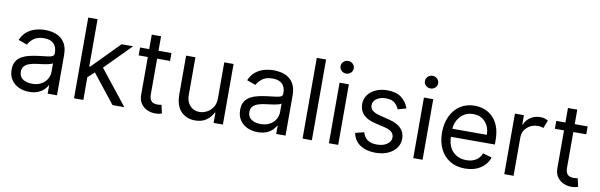

<svg xmlns="http://www.w3.org/2000/svg" viewBox="-50 -1220 5325 1703"><g transform="rotate(10 2613.0 -368.5)"><path d="M237.2 12.8Q185.4 12.8 143.1 -6.9Q100.9 -26.6 76 -64.1Q51.1 -101.6 51.1 -154.8Q51.1 -201.7 69.6 -231Q88.1 -260.3 119 -277Q149.9 -293.7 187.3 -302Q224.8 -310.4 262.8 -315.3Q312.5 -321.7 343.6 -325.1Q374.6 -328.5 389 -336.6Q403.4 -344.8 403.4 -365.1V-367.9Q403.4 -420.5 374.8 -449.6Q346.2 -478.7 288.4 -478.7Q228.3 -478.7 194.2 -452.4Q160.2 -426.1 146.3 -396.3L66.8 -424.7Q88.1 -474.4 123.8 -502.3Q159.4 -530.2 201.9 -541.4Q244.3 -552.6 285.5 -552.6Q311.8 -552.6 346.1 -546.3Q380.3 -540.1 412.5 -521Q444.6 -501.8 465.9 -463.1Q487.2 -424.4 487.2 -359.4V0H403.4V-73.9H399.1Q390.6 -56.1 370.7 -35.9Q350.9 -15.6 317.8 -1.4Q284.8 12.8 237.2 12.8ZM250 -62.5Q299.7 -62.5 334 -82Q368.3 -101.6 385.8 -132.5Q403.4 -163.4 403.4 -197.4V-274.1Q398.1 -267.8 380.1 -262.6Q362.2 -257.5 339 -253.7Q315.7 -250 293.9 -247.3Q272 -244.7 258.5 -242.9Q225.9 -238.6 197.6 -229.2Q169.4 -219.8 152.2 -201.2Q134.9 -182.5 134.9 -150.6Q134.9 -106.9 167.4 -84.7Q199.9 -62.5 250 -62.5Z M640.6 0V-727.3H724.4V-302.6H734.4L973 -545.5H1076.7L846.2 -312.5L1093.8 0H987.2L783 -258.5L724.4 -204.2V0Z M1421.9 -545.5V-474.4H1305.4V-156.2Q1305.4 -120.7 1315.9 -103.2Q1326.3 -85.6 1342.9 -79.7Q1359.4 -73.9 1377.8 -73.9Q1391.7 -73.9 1400.6 -75.5Q1409.4 -77.1 1414.8 -78.1L1431.8 -2.8Q1423.3 0.4 1408 3.7Q1392.8 7.1 1369.3 7.1Q1333.8 7.1 1299.9 -8.2Q1266 -23.4 1243.8 -54.7Q1221.6 -85.9 1221.6 -133.5V-474.4H1139.2V-545.5H1221.6V-676.1H1305.4V-545.5Z M1897.7 -223V-545.5H1981.5V0H1897.7V-92.3H1892Q1872.9 -50.8 1832.4 -21.8Q1791.9 7.1 1730.1 7.1Q1653.4 7.1 1603.7 -43.7Q1554 -94.5 1554 -198.9V-545.5H1637.8V-204.5Q1637.8 -144.9 1671.3 -109.4Q1704.9 -73.9 1757.1 -73.9Q1788.4 -73.9 1820.8 -89.8Q1853.3 -105.8 1875.5 -138.8Q1897.7 -171.9 1897.7 -223Z M2295.5 12.8Q2243.6 12.8 2201.3 -6.9Q2159.1 -26.6 2134.2 -64.1Q2109.4 -101.6 2109.4 -154.8Q2109.4 -201.7 2127.8 -231Q2146.3 -260.3 2177.2 -277Q2208.1 -293.7 2245.6 -302Q2283 -310.4 2321 -315.3Q2370.7 -321.7 2401.8 -325.1Q2432.9 -328.5 2447.3 -336.6Q2461.6 -344.8 2461.6 -365.1V-367.9Q2461.6 -420.5 2433.1 -449.6Q2404.5 -478.7 2346.6 -478.7Q2286.6 -478.7 2252.5 -452.4Q2218.4 -426.1 2204.5 -396.3L2125 -424.7Q2146.3 -474.4 2182 -502.3Q2217.7 -530.2 2260.1 -541.4Q2302.6 -552.6 2343.8 -552.6Q2370 -552.6 2404.3 -546.3Q2438.6 -540.1 2470.7 -521Q2502.8 -501.8 2524.1 -463.1Q2545.5 -424.4 2545.5 -359.4V0H2461.6V-73.9H2457.4Q2448.9 -56.1 2429 -35.9Q2409.1 -15.6 2376.1 -1.4Q2343 12.8 2295.5 12.8ZM2308.2 -62.5Q2358 -62.5 2392.2 -82Q2426.5 -101.6 2444.1 -132.5Q2461.6 -163.4 2461.6 -197.4V-274.1Q2456.3 -267.8 2438.4 -262.6Q2420.5 -257.5 2397.2 -253.7Q2373.9 -250 2352.1 -247.3Q2330.3 -244.7 2316.8 -242.9Q2284.1 -238.6 2255.9 -229.2Q2227.6 -219.8 2210.4 -201.2Q2193.2 -182.5 2193.2 -150.6Q2193.2 -106.9 2225.7 -84.7Q2258.2 -62.5 2308.2 -62.5Z M2782.7 -727.3V0H2698.9V-727.3Z M2936.1 0V-545.5H3019.9V0ZM2978.7 -634.9Q2954.2 -634.9 2936.6 -651.6Q2919 -668.3 2919 -691.8Q2919 -715.2 2936.6 -731.9Q2954.2 -748.6 2978.7 -748.6Q3003.2 -748.6 3020.8 -731.9Q3038.4 -715.2 3038.4 -691.8Q3038.4 -668.3 3020.8 -651.6Q3003.2 -634.9 2978.7 -634.9Z M3559.7 -423.3 3484.4 -402Q3473.4 -430.4 3447.4 -455.3Q3421.5 -480.1 3366.5 -480.1Q3316.4 -480.1 3283.2 -457.2Q3250 -434.3 3250 -399.1Q3250 -367.9 3272.7 -349.8Q3295.5 -331.7 3343.8 -319.6L3424.7 -299.7Q3569.6 -264.2 3569.6 -152Q3569.6 -105.1 3542.8 -68.2Q3516 -31.2 3468 -9.9Q3420.1 11.4 3356.5 11.4Q3273.1 11.4 3218.4 -24.9Q3163.7 -61.1 3149.1 -130.7L3228.7 -150.6Q3251.1 -62.5 3355.1 -62.5Q3413.7 -62.5 3448.3 -87.5Q3483 -112.6 3483 -147.7Q3483 -205.6 3402 -224.4L3311.1 -245.7Q3236.2 -263.5 3201.2 -301Q3166.2 -338.4 3166.2 -394.9Q3166.2 -441.1 3192.3 -476.6Q3218.4 -512.1 3263.7 -532.3Q3308.9 -552.6 3366.5 -552.6Q3447.4 -552.6 3493.8 -517Q3540.1 -481.5 3559.7 -423.3Z M3696 0V-545.5H3779.8V0ZM3738.6 -634.9Q3714.1 -634.9 3696.6 -651.6Q3679 -668.3 3679 -691.8Q3679 -715.2 3696.6 -731.9Q3714.1 -748.6 3738.6 -748.6Q3763.1 -748.6 3780.7 -731.9Q3798.3 -715.2 3798.3 -691.8Q3798.3 -668.3 3780.7 -651.6Q3763.1 -634.9 3738.6 -634.9Z M4161.9 11.4Q4083.1 11.4 4026.1 -23.6Q3969.1 -58.6 3938.4 -121.6Q3907.7 -184.7 3907.7 -268.5Q3907.7 -352.3 3938.4 -416.4Q3969.1 -480.5 4024.3 -516.5Q4079.5 -552.6 4153.4 -552.6Q4196 -552.6 4237.6 -538.4Q4279.1 -524.1 4313.2 -492.4Q4347.3 -460.6 4367.5 -408.4Q4387.8 -356.2 4387.8 -279.8V-244.3H3991.8Q3994.7 -157 4041.4 -110.4Q4088.1 -63.9 4161.9 -63.9Q4211.3 -63.9 4246.8 -85.2Q4282.3 -106.5 4298.3 -149.1L4379.3 -126.4Q4360.1 -64.6 4302.6 -26.6Q4245 11.4 4161.9 11.4ZM3991.8 -316.8H4302.6Q4302.6 -386 4262.1 -431.6Q4221.6 -477.3 4153.4 -477.3Q4105.5 -477.3 4070.3 -454.9Q4035.2 -432.5 4014.9 -395.8Q3994.7 -359 3991.8 -316.8Z M4515.6 0V-545.5H4596.6V-463.1H4602.3Q4616.8 -503.6 4655.9 -528.8Q4695 -554 4744.3 -554Q4767 -554 4784.1 -548.7Q4801.1 -543.3 4813.9 -534.1L4785.5 -463.1Q4776.6 -467.7 4764.7 -470.3Q4752.8 -473 4737.2 -473Q4677.6 -473 4638.5 -436.6Q4599.4 -400.2 4599.4 -345.2V0Z M5170.5 -545.5V-474.4H5054V-156.2Q5054 -120.7 5064.5 -103.2Q5074.9 -85.6 5091.4 -79.7Q5108 -73.9 5126.4 -73.9Q5140.3 -73.9 5149.1 -75.5Q5158 -77.1 5163.4 -78.1L5180.4 -2.8Q5171.9 0.4 5156.6 3.7Q5141.3 7.1 5117.9 7.1Q5082.4 7.1 5048.5 -8.2Q5014.6 -23.4 4992.4 -54.7Q4970.2 -85.9 4970.2 -133.5V-474.4H4887.8V-545.5H4970.2V-676.1H5054V-545.5Z"/></g></svg>

Font: Inter UI
Style: Regular
Weight: 400
Designer: Rasmus Andersson
Foundry: rsms
Version: 3.2;8d6f07862